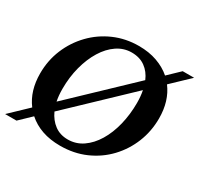

<svg xmlns="http://www.w3.org/2000/svg" viewBox="-151 -848 1075 1037"><g transform="rotate(30 387.0 -330.0)"><path d="M-6 10 103 -94Q48 -167 48 -275Q48 -356 77.5 -427Q107 -498 160 -553Q213 -608 284 -639Q355 -670 437 -670Q500 -670 550.5 -652Q601 -634 638 -602L709 -670H780L671 -566Q726 -493 726 -385Q726 -305 697.5 -234Q669 -163 617 -108Q565 -53 493.5 -21.5Q422 10 336 10Q273 10 223 -7.5Q173 -25 136 -58L65 10ZM194 -263Q194 -222 201 -187L558 -527Q540 -570 505.5 -595Q471 -620 421 -620Q372 -620 330.5 -592Q289 -564 258.5 -514.5Q228 -465 211 -400.5Q194 -336 194 -263ZM355 -40Q406 -40 447.5 -68.5Q489 -97 519 -146.5Q549 -196 565 -261Q581 -326 581 -398Q581 -439 574 -474L218 -135Q238 -91 272.5 -65.5Q307 -40 355 -40Z"/></g></svg>

Font: Spectral
Style: Bold Italic
Weight: 700
Italic angle: -10°
Designer: Jean-Baptiste Levee
Foundry: Production Type
Version: Version 2.001